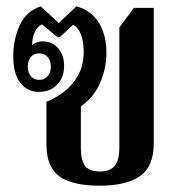

<svg xmlns="http://www.w3.org/2000/svg" viewBox="-20 -577 575 608"><path d="M296 11Q208 11 167.5 -19Q127 -49 127 -120V-255Q154 -265 181.5 -285.5Q209 -306 227 -338Q245 -370 245 -413Q245 -447 236 -468.5Q227 -490 212 -499L169 -459H162L113 -500Q98 -493 89.5 -474Q81 -455 82 -434Q95 -446 115 -446Q144 -446 163.5 -425Q183 -404 183 -368Q183 -332 161 -309Q139 -286 103 -286Q67 -286 44.5 -314.5Q22 -343 22 -399Q22 -451 42 -496Q62 -541 109 -557L166 -504L222 -557Q271 -543 294 -503.5Q317 -464 317 -411Q317 -361 297.5 -315.5Q278 -270 236 -240V-109Q236 -69 249.5 -51.5Q263 -34 296 -34Q329 -34 343.5 -52Q358 -70 358 -112V-490L404 -552H467V-124Q467 -50 423.5 -19.5Q380 11 296 11ZM104 -324Q121 -324 131 -336Q141 -348 141 -366Q141 -385 131 -396.5Q121 -408 104 -408Q87 -408 77.5 -396.5Q68 -385 68 -366Q68 -348 77.5 -336Q87 -324 104 -324Z"/></svg>

Font: Noto Serif Thai Condensed SemiBold
Style: Regular
Weight: 600
Width: 3
Designer: Monotype Design Team
Foundry: Monotype Imaging Inc.
Version: Version 2.002; ttfautohint (v1.8.4.7-5d5b)